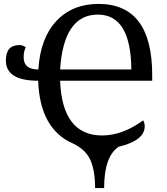

<svg xmlns="http://www.w3.org/2000/svg" viewBox="-20 -745 848 975"><path d="M707 -133.8Q714.8 -120.1 714.8 -104Q714.8 -31.2 583 0Q508.8 48.8 508.8 210H462.9Q462.9 121.6 439.2 68.1Q415.5 14.6 351.1 -16.1Q182.6 -88.9 173.8 -335Q9.8 -335 9.8 -438Q9.8 -516.1 78.1 -516.1Q96.7 -516.1 110.8 -504.9Q100.1 -484.4 100.1 -454.1Q100.1 -392.1 174.8 -392.1Q184.6 -551.3 266.1 -638.2Q347.7 -725.1 480 -725.1Q752.9 -725.1 752.9 -363.8V-335H285.2Q295.9 -57.1 499 -57.1Q601.6 -57.1 707 -133.8ZM285.2 -392.1H647Q644.5 -670.9 477.1 -670.9Q303.2 -670.9 285.2 -392.1Z"/></svg>

Font: Noto Serif
Style: Regular
Weight: 400
Designer: Monotype Design team
Foundry: Monotype Imaging Inc.
Version: Version 1.02